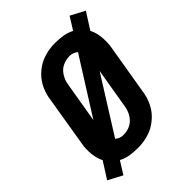

<svg xmlns="http://www.w3.org/2000/svg" viewBox="-242 -910 1085 1085"><g transform="rotate(-45 300.5 -367.5)"><path d="M93 59 8 14 71 -85Q62 -101 57.5 -118.5Q53 -136 51 -154Q49 -172 49.5 -194Q50 -216 53 -229L104 -538Q106 -554 110.5 -570Q115 -586 121.5 -602Q128 -618 137 -633Q146 -648 157 -661Q168 -674 181.5 -685.5Q195 -697 209.5 -706.5Q224 -716 240 -722.5Q256 -729 272.5 -733.5Q289 -738 308 -740.5Q327 -743 338 -743H352Q383 -743 413 -738Q443 -733 469 -719L516 -794L601 -749L538 -650Q547 -634 551.5 -616.5Q556 -599 558 -581Q560 -563 559.5 -541Q559 -519 557 -507L505 -197Q503 -181 498.5 -165Q494 -149 487.5 -133Q481 -117 472 -102Q463 -87 452 -74Q441 -61 427.5 -49.5Q414 -38 399.5 -28.5Q385 -19 369 -12.5Q353 -6 336.5 -1.5Q320 3 301 5.5Q282 8 271 8H257Q226 8 196 3Q166 -2 140 -16ZM194 -282 404 -615Q399 -619 394 -622Q389 -625 383.5 -627.5Q378 -630 371 -631.5Q364 -633 360 -633H353Q339 -633 325.5 -630Q312 -627 298.5 -620.5Q285 -614 275 -604.5Q265 -595 257 -583Q249 -571 243 -555.5Q237 -540 236 -531ZM250 -102H257Q271 -102 284.5 -105Q298 -108 311 -114.5Q324 -121 334 -130.5Q344 -140 352 -152Q360 -164 366 -179.5Q372 -195 373 -204L415 -453L206 -120Q210 -116 215 -113Q220 -110 225.5 -107.5Q231 -105 238.5 -103.5Q246 -102 250 -102Z"/></g></svg>

Font: Iosevka Aile Extrabold
Style: Italic
Weight: 800
Italic angle: -9°
Designer: Belleve Invis
Foundry: Belleve Invis
Version: Version 31.1.0; ttfautohint (v1.8.4)